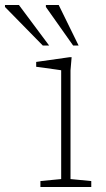

<svg xmlns="http://www.w3.org/2000/svg" viewBox="-109 -752 426 772"><path d="M179 -522 174.5 -469V-32L258 -24V0H53.5V-24L137 -32V-469.5Q131.5 -470.5 113.2 -473Q95 -475.5 73.5 -478.5Q52 -481.5 36.5 -483.5V-503L170.5 -522ZM88.5 -569H63L-89 -724V-732H-33ZM207 -569H185L75.5 -724V-732H127Z"/></svg>

Font: Newsreader Caption ExtraLight
Style: Regular
Weight: 275
Designer: Hugues Gentile
Foundry: Production Type
Version: Version 1.001